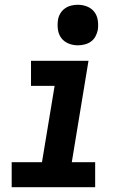

<svg xmlns="http://www.w3.org/2000/svg" viewBox="-20 -785 540 805"><path d="M29 0V-105H156L209 -425H110V-530H351L281 -105H379V0ZM306 -595Q286 -595 267.5 -602.5Q249 -610 237.5 -625Q226 -640 223 -660Q220 -680 223 -701Q225 -715 232.5 -728Q240 -741 252 -749.5Q264 -758 278 -761.5Q292 -765 306 -765Q327 -765 345.5 -757.5Q364 -750 375.5 -735Q387 -720 390 -700Q393 -680 390 -659Q387 -645 380 -632Q373 -619 361 -610.5Q349 -602 334.5 -598.5Q320 -595 306 -595Z"/></svg>

Font: Iosevka Curly XBdObl
Style: Regular
Weight: 800
Italic angle: -9°
Monospace: yes
Designer: Belleve Invis
Foundry: Belleve Invis
Version: Version 11.1.0; ttfautohint (v1.8.3)